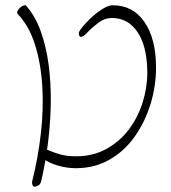

<svg xmlns="http://www.w3.org/2000/svg" viewBox="-20 -624 646 726"><path d="M267 12Q237 12 208 4.5Q179 -3 160 -13.5Q141 -24 141 -31Q142 -36 143 -40Q144 -44 145.5 -48Q147 -52 150 -56Q153 -61 167 -54.5Q181 -48 206.5 -40.5Q232 -33 267 -33Q331 -33 381.5 -60.5Q432 -88 466.5 -133.5Q501 -179 519 -235.5Q537 -292 537 -350Q537 -412 521.5 -458Q506 -504 476 -530Q446 -556 402 -556Q376 -556 352 -538Q328 -520 311 -502Q298 -487 288 -485Q278 -483 278 -499Q278 -504 287 -516Q296 -528 310.5 -543Q325 -558 342 -572Q359 -586 376 -595Q393 -604 407 -604Q483 -604 526.5 -540.5Q570 -477 570 -369Q570 -298 549 -230Q528 -162 489 -107Q450 -52 393.5 -20Q337 12 267 12ZM102 60Q124 -27 134.5 -119Q145 -211 140 -296.5Q135 -382 113 -453Q91 -524 49 -569Q44 -573 45 -578.5Q46 -584 50.5 -589.5Q55 -595 61 -599Q67 -603 72.5 -604Q78 -605 80 -601Q114 -562 134.5 -504.5Q155 -447 164 -378.5Q173 -310 172 -235Q171 -160 161.5 -84.5Q152 -9 136 60Q133 73 124.5 77.5Q116 82 110 82Q106 82 103 76Q100 70 102 60Z"/></svg>

Font: Noto Rashi Hebrew ExtraLight
Style: Regular
Weight: 250
Version: Version 1.006